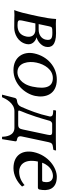

<svg xmlns="http://www.w3.org/2000/svg" viewBox="670 -1150 608 1989"><g transform="rotate(90 974.5 -155.0)"><path d="M135 0C168 0 145 2 268 2C327 2 416 -33 436 -125C448 -181 410 -216 368 -229V-231C396 -235 453 -272 464 -323C477 -384 446 -431 324 -431C286 -431 264 -429 226 -429C191 -429 178 -432 178 -432L176 -429C173 -376 165 -325 149 -249L134 -180C118 -105 105 -54 85 0V3C85 3 100 0 135 0ZM222 -217H288C345 -217 369 -175 358 -123C344 -56 300 -32 240 -32C191 -32 185 -41 192 -77ZM229 -251 252 -359C259 -389 261 -393 317 -393C371 -393 403 -385 390 -323C381 -283 344 -251 286 -251Z M533 -205C509 -95 568 10 706 10C849 10 950 -107 973 -214C995 -318 960 -439 803 -439C672 -439 562 -342 533 -205ZM788 -398C873 -398 908 -334 877 -187C850 -63 774 -31 729 -31C625 -31 611 -151 628 -228C646 -315 702 -398 788 -398Z M1131 0H1303C1386 0 1396 88 1396 128H1421L1443 -6C1446 -20 1440 -24 1423 -27C1406 -30 1385 -39 1393 -76L1452 -353C1459 -387 1471 -396 1508 -400L1525 -402C1529 -402 1533 -405 1534 -409L1538 -429V-431C1538 -431 1464 -429 1431 -429H1222C1205 -429 1128 -431 1128 -431L1124 -429L1120 -407C1119 -403 1122 -402 1125 -402L1152 -400C1186 -397 1188 -377 1186 -365C1160 -246 1123 -155 1086 -70C1074 -43 1054 -30 1027 -27C1013 -25 999 -23 994 -5L960 128L986 129C1002 92 1047 0 1131 0ZM1125 -51C1128 -68 1168 -137 1231 -365C1232 -369 1241 -391 1264 -391H1345C1382 -391 1382 -376 1375 -342L1321 -88C1314 -55 1307 -39 1270 -39H1141C1131 -39 1123 -40 1125 -51Z M1897 -105C1854 -67 1809 -49 1754 -49C1698 -49 1621 -94 1653 -243H1922C1933 -243 1941 -249 1943 -260C1961 -344 1943 -439 1811 -439C1716 -439 1588 -351 1555 -199C1531 -84 1585 10 1722 10C1794 10 1863 -27 1912 -79ZM1665 -287C1704 -391 1780 -399 1803 -399C1839 -399 1879 -376 1863 -301C1861 -292 1856 -287 1846 -287Z"/></g></svg>

Font: Libertinus Sans
Style: Italic
Weight: 400
Italic angle: -12°
Designer: Philipp H. Poll, Khaled Hosny
Foundry: Caleb Maclennan
Version: Version 7.050;RELEASE